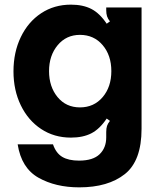

<svg xmlns="http://www.w3.org/2000/svg" viewBox="-20 -596 687 826"><path d="M56 25H208Q221 63 248 79Q275 95 320 95Q380 95 408.5 67.5Q437 40 437 -5V-28Q437 -44 440.5 -54.5Q444 -65 453 -76L439 -86Q409 -41 373 -22.5Q337 -4 285 -4Q213 -4 157 -41Q101 -78 69.5 -143Q38 -208 38 -289Q38 -371 69.5 -436.5Q101 -502 157 -539Q213 -576 285 -576Q337 -576 373 -557.5Q409 -539 439 -494L453 -504Q444 -515 440.5 -526Q437 -537 437 -552V-564H589V-42Q589 96 517 153Q445 210 321 210Q219 210 145.5 168.5Q72 127 56 25ZM459 -290Q459 -358 421.5 -402Q384 -446 324 -446Q265 -446 228 -401.5Q191 -357 191 -290Q191 -223 227.5 -178.5Q264 -134 324 -134Q384 -134 421.5 -178Q459 -222 459 -290Z"/></svg>

Font: Open Sauce Sans ExtraBold
Style: Regular
Weight: 800
Designer: Alfredo Marco Pradil
Foundry: Creative Sauce Fz LLC
Version: Version 1.477